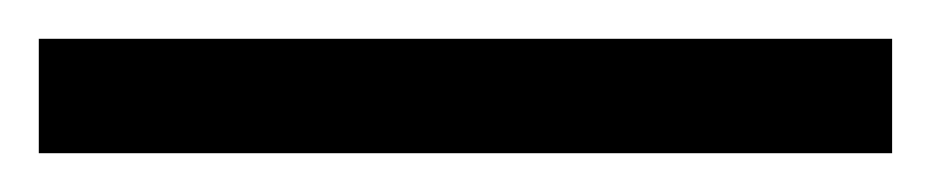

<svg xmlns="http://www.w3.org/2000/svg" viewBox="-25 -839 480 99"><path d="M-5 -760V-819H435V-760Z"/></svg>

Font: Noto Serif Lao SemiCondensed Black
Style: Regular
Weight: 900
Width: 4
Designer: Monotype Design Team
Foundry: Monotype Imaging Inc.
Version: Version 2.003; ttfautohint (v1.8.4.7-5d5b)